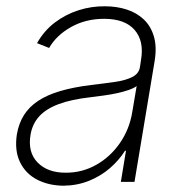

<svg xmlns="http://www.w3.org/2000/svg" viewBox="-20 -573 571 605"><path d="M180.2 12.2Q132.8 11.7 96.7 -7.1Q60.5 -25.9 43 -62.3Q25.4 -98.6 33.2 -149.9Q39.1 -184.1 55.4 -210.2Q71.8 -236.3 100.1 -255.1Q128.4 -273.9 169.9 -286.1Q211.4 -298.3 267.1 -305.2Q309.1 -310.1 342.5 -314.9Q376 -319.8 396.7 -330.3Q417.5 -340.8 420.9 -361.3L424.3 -383.8Q434.6 -443.4 404.3 -478.5Q374 -513.7 308.1 -513.7Q250 -513.7 203.9 -487.8Q157.7 -461.9 134.8 -421.9L96.7 -437Q119.1 -476.6 153.1 -502.2Q187 -527.8 227.8 -540.8Q268.6 -553.7 310.5 -553.2Q347.2 -553.2 378.7 -543.2Q410.2 -533.2 432.6 -512.2Q455.1 -491.2 464.8 -458.5Q474.6 -425.8 467.3 -380.9L403.8 0H360.8L377 -98.1H374Q355 -67.9 326.2 -43Q297.4 -18.1 260.3 -3.2Q223.1 11.7 180.2 12.2ZM188 -28.8Q239.3 -28.8 283.4 -53.7Q327.6 -78.6 357.9 -122.3Q388.2 -166 397 -221.2L410.6 -301.8Q401.4 -294.9 385 -289.3Q368.7 -283.7 348.4 -279.3Q328.1 -274.9 306.6 -272Q285.2 -269 265.1 -266.6Q204.6 -259.8 164.8 -244.9Q125 -230 103.5 -206.3Q82 -182.6 76.2 -148.4Q66.9 -92.8 98.9 -60.5Q130.9 -28.3 188 -28.8Z"/></svg>

Font: Inter Tight ExtraLight
Style: Italic
Weight: 250
Italic angle: -9.39999°
Designer: Rasmus Andersson
Foundry: rsms
Version: Version 3.004